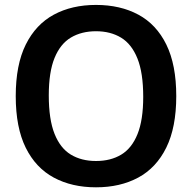

<svg xmlns="http://www.w3.org/2000/svg" viewBox="-20 -770 800 799"><path d="M379.5 9.5Q279 9.5 203.8 -31Q128.5 -71.5 87 -155.5Q45.5 -239.5 45.5 -370Q45.5 -500.5 87.2 -584.5Q129 -668.5 204 -709Q279 -749.5 379.5 -749.5Q480.5 -749.5 555.8 -709Q631 -668.5 672.2 -584.5Q713.5 -500.5 713.5 -370Q713.5 -240 672 -155.8Q630.5 -71.5 555.2 -31Q480 9.5 379.5 9.5ZM379.5 -100Q440.5 -100 484.5 -126.5Q528.5 -153 552.2 -211.8Q576 -270.5 576 -367Q576 -466.5 552 -526.5Q528 -586.5 484 -613.2Q440 -640 379.5 -640Q319.5 -640 275.2 -613.8Q231 -587.5 207 -528.8Q183 -470 183 -373Q183 -273 207 -213Q231 -153 275 -126.5Q319 -100 379.5 -100Z"/></svg>

Font: Encode Sans SmBold
Style: Regular
Weight: 600
Designer: Multiple Designers
Foundry: Impallari Type
Version: Version 3.002; ttfautohint (v1.8.3) -l 8 -r 50 -G 200 -x 14 